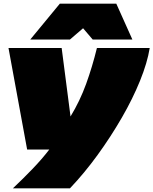

<svg xmlns="http://www.w3.org/2000/svg" viewBox="-20 -810 831 1040"><path d="M505 -550H791Q778 -470 738.5 -372.5Q699 -275 639.5 -172Q580 -69 508.5 29.5Q437 128 359 210H50Q106 157 156.5 104.5Q207 52 247 0H127L26 -550H314L362 -179Q413 -263 446.5 -355.5Q480 -448 505 -550ZM144 -596 304 -790H610L697 -596H482L430 -657L359 -596Z"/></svg>

Font: Georama ExtraExtended Black
Style: Italic
Weight: 900
Width: 8
Italic angle: -9°
Designer: Jean-Baptiste Levee
Foundry: Production Type
Version: Version 1.000